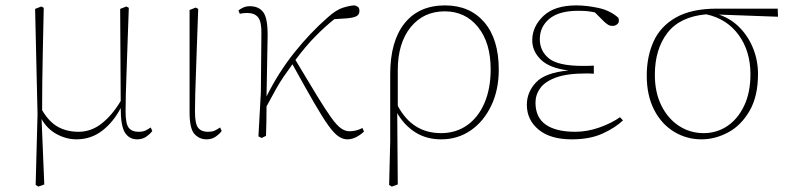

<svg xmlns="http://www.w3.org/2000/svg" viewBox="-20 -503 2921 711"><path d="M112 182 119 -80 110 -470 133 -479 142 -474Q140 -378 138.5 -311.5Q137 -245 136.5 -194Q136 -143 136 -95Q162 -51 195 -33Q228 -15 271 -15Q318 -15 357 -46Q396 -77 427 -129L425 -470L448 -479L457 -474Q454 -392 452 -333Q450 -274 448.5 -231Q447 -188 446 -154.5Q445 -121 445 -90Q445 -44 457 -29.5Q469 -15 492 -15Q509 -15 518.5 -19.5Q528 -24 538 -31L544 -18Q537 -8 522.5 2.5Q508 13 488 13Q459 13 443 -11.5Q427 -36 427 -103Q400 -51 358.5 -19Q317 13 263 13Q226 13 190.5 -6Q155 -25 134 -62L144 180L122 188Z M745 13Q718 13 700 -7Q682 -27 682 -87V-466L705 -475L714 -470Q711 -389 709 -330.5Q707 -272 705.5 -229.5Q704 -187 703 -154Q702 -121 702 -90Q702 -44 714 -29.5Q726 -15 749 -15Q766 -15 775.5 -19.5Q785 -24 795 -31L801 -18Q794 -8 779.5 2.5Q765 13 745 13Z M949 8 937 2 946 -161 948 -377Q949 -422 936 -438.5Q923 -455 895 -455Q882 -455 868 -452L863 -464Q868 -469 879.5 -474.5Q891 -480 905 -480Q939 -480 955.5 -457Q972 -434 971 -367L967 -146Q1012 -236 1070.5 -309Q1129 -382 1193 -438Q1225 -467 1251.5 -475Q1278 -483 1294 -483Q1301 -481 1306 -477Q1311 -473 1311 -462Q1311 -449 1300 -443Q1289 -437 1263 -435L1218 -432Q1183 -404 1147.5 -368Q1112 -332 1074 -281Q1123 -199 1154.5 -147.5Q1186 -96 1206.5 -67.5Q1227 -39 1242.5 -28Q1258 -17 1274 -17Q1300 -17 1322 -29L1328 -16Q1317 -5 1300.5 4Q1284 13 1266 13Q1250 13 1233.5 2Q1217 -9 1195.5 -39Q1174 -69 1142.5 -123.5Q1111 -178 1063 -265Q1044 -239 1030 -218.5Q1016 -198 1002 -173Q988 -148 967 -109Q967 -81 966.5 -53.5Q966 -26 965 0Z M1453 -243V-111Q1507 -10 1613 -10Q1668 -10 1709.5 -39Q1751 -68 1774 -121.5Q1797 -175 1797 -246Q1797 -345 1750 -403Q1703 -461 1627 -461Q1548 -461 1500.5 -402Q1453 -343 1453 -243ZM1421 182 1425 21V-228Q1425 -350 1478 -416.5Q1531 -483 1628 -483Q1720 -483 1773.5 -420.5Q1827 -358 1827 -245Q1827 -170 1799 -111.5Q1771 -53 1723 -20Q1675 13 1614 13Q1559 13 1518 -13Q1477 -39 1451 -84L1453 180L1431 188Z M2097 13Q2018 13 1974.5 -23Q1931 -59 1931 -115Q1931 -162 1965 -198Q1999 -234 2085 -242Q2014 -251 1982 -283Q1950 -315 1951 -356Q1952 -406 1993 -444.5Q2034 -483 2114 -483Q2153 -483 2196.5 -473.5Q2240 -464 2270 -437Q2275 -421 2266.5 -414Q2258 -407 2249 -407Q2239 -407 2232.5 -411Q2226 -415 2218 -422L2183 -457Q2165 -461 2151.5 -462Q2138 -463 2121 -463Q2050 -463 2014.5 -433.5Q1979 -404 1979 -358Q1979 -314 2013 -286.5Q2047 -259 2138 -259Q2146 -259 2155 -259Q2164 -259 2179 -260V-230Q2166 -231 2160.5 -231Q2155 -231 2151 -231Q2080 -231 2039 -216Q1998 -201 1980.5 -176.5Q1963 -152 1963 -123Q1963 -68 2001 -41.5Q2039 -15 2110 -15Q2155 -15 2200 -31Q2245 -47 2276 -69L2287 -57Q2257 -29 2210.5 -8Q2164 13 2097 13Z M2578 13Q2522 13 2475.5 -15.5Q2429 -44 2402 -97Q2375 -150 2375 -223Q2375 -294 2400.5 -350Q2426 -406 2483.5 -438.5Q2541 -471 2635 -471H2860L2861 -441L2642 -449Q2687 -434 2719.5 -400.5Q2752 -367 2769.5 -322.5Q2787 -278 2787 -229Q2787 -146 2755.5 -92Q2724 -38 2676 -12.5Q2628 13 2578 13ZM2405 -226Q2405 -161 2429 -112.5Q2453 -64 2494 -37Q2535 -10 2586 -10Q2634 -10 2673 -36Q2712 -62 2735.5 -111Q2759 -160 2759 -228Q2759 -314 2715 -374Q2671 -434 2595 -450Q2497 -441 2451 -380.5Q2405 -320 2405 -226Z"/></svg>

Font: Source Serif Pro ExtraLight
Style: Regular
Weight: 200
Designer: Frank Grießhammer
Foundry: Adobe Systems Incorporated
Version: Version 3.001;hotconv 1.0.111;makeotfexe 2.5.65597